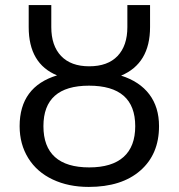

<svg xmlns="http://www.w3.org/2000/svg" viewBox="-20 -734 711 764"><path d="M335 -470.2Q408.7 -470.2 447.8 -511.2Q486.8 -552.2 486.8 -626V-713.9H577.1V-626Q577.1 -481.4 461.9 -433.1Q535.6 -409.7 574.2 -358.6Q612.8 -307.6 612.8 -231.9Q612.8 -120.1 538.3 -55.2Q463.9 9.8 333 9.8Q252.4 9.8 189.7 -19.8Q127 -49.3 92.5 -104.7Q58.1 -160.2 58.1 -231.9Q58.1 -388.7 207 -434.1Q94.2 -480.5 94.2 -626V-713.9H184.1V-626Q184.1 -552.2 223.1 -511.2Q262.2 -470.2 335 -470.2ZM152.8 -231.9Q152.8 -150.4 198.7 -109.1Q244.6 -67.9 335 -67.9Q425.3 -67.9 471.7 -109.4Q518.1 -150.9 518.1 -231.9Q518.1 -393.1 334 -393.1Q152.8 -393.1 152.8 -231.9Z"/></svg>

Font: Noto Sans Southeast Asian
Style: Regular
Weight: 400
Designer: Monotype Design Team
Foundry: Monotype Imaging Inc.
Version: Version 1.06 uh; ttfautohint (v1.4.1)